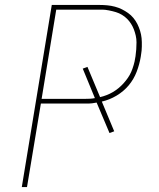

<svg xmlns="http://www.w3.org/2000/svg" viewBox="-20 -755 640 775"><path d="M68 0 189 -735H382Q398 -735 413.5 -733.5Q429 -732 444 -728Q459 -724 472 -717.5Q485 -711 497 -702.5Q509 -694 518.5 -682.5Q528 -671 534.5 -658Q541 -645 545.5 -630.5Q550 -616 551.5 -601Q553 -586 552.5 -567.5Q552 -549 550 -539L548 -525Q543 -495 531.5 -465Q520 -435 499.5 -410.5Q479 -386 450.5 -369Q422 -352 391 -345L441 -225L422 -218L370 -341Q360 -339 351.5 -338Q343 -337 338 -337H145L89 0ZM148 -356H325Q334 -356 343.5 -356.5Q353 -357 363 -359L314 -478L333 -485L384 -363Q397 -366 410 -371Q423 -376 435 -383Q447 -390 458 -399Q469 -408 478.5 -418.5Q488 -429 496 -440.5Q504 -452 509.5 -464.5Q515 -477 519.5 -492.5Q524 -508 525 -517L527 -528Q529 -542 530 -556Q531 -570 531 -584Q531 -598 528 -611Q525 -624 520.5 -636Q516 -648 509 -659Q502 -670 493 -679Q484 -688 472.5 -695Q461 -702 448 -706Q435 -710 419.5 -713Q404 -716 395 -716H207Z"/></svg>

Font: Iosevka Aile Thin Oblique
Style: Regular
Weight: 100
Italic angle: -9°
Designer: Belleve Invis
Foundry: Belleve Invis
Version: Version 31.1.0; ttfautohint (v1.8.4)